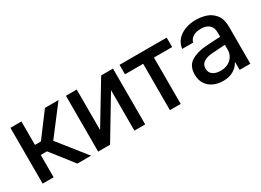

<svg xmlns="http://www.w3.org/2000/svg" viewBox="-24 -1053 2148 1580"><g transform="rotate(-30 1050.0 -262.5)"><path d="M63.5 -530.3H168V-307.6H224.6L391.6 -530.3H520.5L315.4 -261.7L523.4 0H393.6L227.5 -211.9H168V0H63.5Z M925.8 -530.3H1038.1V0H935.5V-384.8L704.1 0H590.8V-530.3H693.4V-145.5Z M1100.1 -530.3H1548.3V-440.4H1375.5V0H1272.9V-440.4H1100.1Z M1793.9 -308.6Q1827.1 -311 1866.5 -313.2Q1905.8 -315.4 1933.1 -316.4L1932.6 -358.4Q1932.6 -403.8 1905.3 -428.5Q1877.9 -453.1 1825.2 -453.1Q1780.8 -453.1 1752.4 -434.8Q1724.1 -416.5 1715.8 -385.7H1612.3Q1617.2 -429.7 1645 -464.1Q1672.9 -498.5 1720.5 -517.8Q1768.1 -537.1 1829.1 -537.1Q1879.4 -537.1 1926 -521.5Q1972.7 -505.9 2004.9 -464.8Q2037.1 -423.8 2037.1 -352.5V0H1935.5V-72.3H1931.6Q1913.6 -37.1 1874.3 -12.7Q1835 11.7 1774.4 11.7Q1723.6 11.7 1683.1 -7.3Q1642.6 -26.4 1619.1 -62.7Q1595.7 -99.1 1595.7 -149.4Q1595.7 -231.9 1651.4 -267.1Q1707 -302.2 1793.9 -308.6ZM1797.9 -71.3Q1838.9 -71.3 1869.6 -87.6Q1900.4 -104 1917 -131.6Q1933.6 -159.2 1933.6 -191.4L1933.1 -239.7L1808.6 -231.4Q1755.4 -227.5 1726.3 -207.3Q1697.3 -187 1697.3 -148.4Q1697.3 -111.3 1724.9 -91.3Q1752.4 -71.3 1797.9 -71.3Z"/></g></svg>

Font: Pretendard Std Medium
Style: Regular
Weight: 500
Designer: Base glyphs from Inter by Rasmus Andersson; Hangeul glyphs from Noto Sans CJK(Source Han Sans) by Jang Soo-young and Kan
Foundry: Kil Hyung-jin
Version: Version 1.309